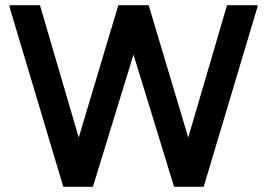

<svg xmlns="http://www.w3.org/2000/svg" viewBox="-20 -720 1029 740"><path d="M651 0 436 -700H553L756 -21L765 0ZM651 0 656 -21 855 -700H972V-692L765 0ZM224 0 17 -692V-700H134L333 -21L338 0ZM224 0 233 -21 436 -700H553L338 0Z"/></svg>

Font: Fustat
Style: Bold
Weight: 700
Designer: Mohamed Gaber, Khaled Hosny, Laura Garcia Mut
Foundry: Kief Type Foundry, Alif Type Foundry, Hard Type Foundry
Version: Version 1.007